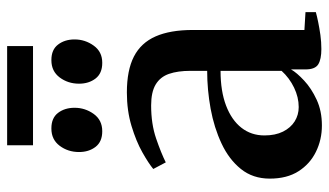

<svg xmlns="http://www.w3.org/2000/svg" viewBox="-212 -700 922 538"><g transform="rotate(-90 249.0 -431.0)"><path d="M166.5 10Q126.5 10 92.5 -6.8Q58.5 -23.5 38 -55.8Q17.5 -88 17.5 -136Q17.5 -183.5 44.5 -217Q71.5 -250.5 115.8 -271.2Q160 -292 213.2 -301.8Q266.5 -311.5 319.5 -311.5V-358Q319.5 -394 311 -418.5Q302.5 -443 281.2 -455.8Q260 -468.5 222.5 -468.5Q170.5 -468.5 129.8 -454.5Q89 -440.5 63 -427.5L44.5 -462.5Q60 -475.5 91 -493Q122 -510.5 165 -523.5Q208 -536.5 259 -536.5Q321 -536.5 359.5 -516.8Q398 -497 416 -456Q434 -415 434 -352V-39L484 -36V-7Q473.5 -4 456.5 -0.5Q439.5 3 419.8 5.8Q400 8.5 380.5 8.5Q352 8.5 337.8 -0.2Q323.5 -9 323.5 -36V-76.5Q314 -60 292.2 -39.8Q270.5 -19.5 238.8 -4.8Q207 10 166.5 10ZM218 -55Q245.5 -55 272.5 -68Q299.5 -81 319.5 -103V-274Q262.5 -274 222 -258.5Q181.5 -243 160 -215.5Q138.5 -188 138.5 -151Q138.5 -120.5 149.2 -99Q160 -77.5 178 -66.2Q196 -55 218 -55ZM150 -605.5Q121 -605.5 106.5 -624.2Q92 -643 92 -670.5Q92 -701.5 109.5 -724.8Q127 -748 157.5 -748H158.5Q187.5 -748 201.8 -729.2Q216 -710.5 216 -683Q216 -653.5 198.8 -629.5Q181.5 -605.5 150.5 -605.5ZM341.5 -605.5Q312.5 -605.5 298 -624.2Q283.5 -643 283.5 -670.5Q283.5 -701.5 301 -724.8Q318.5 -748 349 -748H350Q379 -748 393.2 -729.2Q407.5 -710.5 407.5 -683Q407.5 -653.5 390.2 -629.5Q373 -605.5 342.5 -605.5ZM389 -872V-799.5H111V-872Z"/></g></svg>

Font: Merriweather 96pt SemiBold
Style: Regular
Weight: 600
Version: Version 2.100